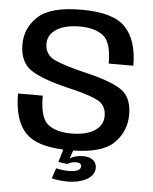

<svg xmlns="http://www.w3.org/2000/svg" viewBox="-57 -727 741 932"><g transform="rotate(5 313.5 -261.5)"><path d="M307.5 156.5C372.5 156.5 438 130.5 438 78.5C438 44 410.5 27 372 27C346 27 322.5 34 308 43.5L321.5 4C415.5 2.5 481 -17 518 -53C557 -91 577 -138 577 -193C577 -250.5 559 -290.5 523.5 -314C488.5 -337.5 427 -359.5 340 -379.5C280 -394 232.5 -408.5 198.5 -423.5C164 -439 147 -465 147 -502C147 -531 160.5 -554 188 -572C215 -589.5 253 -598.5 302 -598.5C350 -598.5 387.5 -588 415 -567.5C442.5 -546.5 456.5 -501.5 456.5 -431.5H576.5C576.5 -514 556.5 -576.5 517 -618C478 -659.5 406.5 -680.5 303.5 -680.5C202 -680.5 131 -661.5 91 -624C51 -586.5 31 -541.5 31 -488.5C31 -432 49 -391 84.5 -366C120.5 -341 180.5 -318.5 265.5 -298C326.5 -284 374 -270 408 -255C442 -240.5 459 -214 459 -177C459 -145.5 445 -121.5 418 -104C391 -86.5 353 -77.5 304.5 -77.5C255 -77.5 217 -88 190.5 -109.5C164 -130.5 151 -176.5 151 -248.5H30.5C30.5 -161.5 50 -97.5 89 -57C123.5 -20.5 185 0 273 3.5L254.5 65.5L298 71.5C309 65 325.5 59.5 340 59.5C356 59.5 366.5 64.5 366.5 77C366.5 95 346.5 104.5 308 104.5C283.5 104.5 261.5 101 246.5 97L229.5 147.5C253.5 153 281 156.5 307.5 156.5Z"/></g></svg>

Font: Anybody Medium
Style: Regular
Weight: 500
Designer: Tyler Finck
Foundry: Etcetera Type Company
Version: Version 1.110